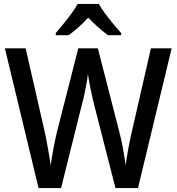

<svg xmlns="http://www.w3.org/2000/svg" viewBox="-20 -1027 902 981"><path d="M857 -780 685 -66H570L459 -500Q454 -520 448 -547.5Q442 -575 437 -602.5Q432 -630 429 -649Q428 -634 423.5 -608Q419 -582 413 -553Q407 -524 400 -499L292 -66H177L5 -780H111L207 -360Q217 -314 225.5 -266Q234 -218 239 -181Q244 -221 253 -268Q262 -315 271 -353L380 -780H480L590 -352Q600 -314 608.5 -267.5Q617 -221 622 -181Q627 -222 636 -270Q645 -318 655 -360L751 -780ZM485 -1007Q497 -985 517 -958Q537 -931 558.5 -905Q580 -879 599 -858V-847H532Q509 -864 482.5 -887Q456 -910 431 -937Q379 -881 330 -847H265V-858Q283 -879 304.5 -905.5Q326 -932 345.5 -958.5Q365 -985 377 -1007Z"/></svg>

Font: Noto Sans Malayalam UI SemiCondensed Medium
Style: Regular
Weight: 500
Width: 4
Designer: Jelle Bosma - Monotype Design Team
Foundry: Monotype Imaging Inc.
Version: Version 2.104; ttfautohint (v1.8.4.7-5d5b)